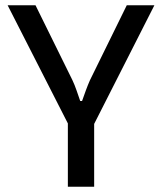

<svg xmlns="http://www.w3.org/2000/svg" viewBox="-20 -710 617 730"><path d="M567 -690 334 -231H243L9 -690H115L255 -406Q264 -387 271 -366.5Q278 -346 285 -326H292Q299 -346 306.5 -366.5Q314 -387 322 -405L462 -690ZM338 -299V0H238V-299Z"/></svg>

Font: Exo 2 Medium
Style: Regular
Weight: 500
Designer: Natanael Gama
Foundry: Natanael Gama
Version: Version 2.010